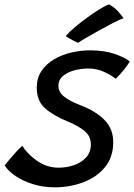

<svg xmlns="http://www.w3.org/2000/svg" viewBox="-58 -780 588 841"><path d="M181.5 40.5Q132 40.5 87.8 27Q43.5 13.5 10.8 -8.5Q-22 -30.5 -37.5 -55.5Q-30.5 -64.5 -16 -82Q-1.5 -99.5 14.2 -116.5Q30 -133.5 39.5 -141.5Q62 -105 104.8 -75.2Q147.5 -45.5 199 -45.5Q234.5 -45.5 266.8 -56.8Q299 -68 319.5 -90.8Q340 -113.5 340 -147.5Q340 -183.5 312 -206.5Q284 -229.5 236 -249Q175 -274 139 -306Q103 -338 103 -396Q103 -438 123.5 -468.8Q144 -499.5 178.2 -519.8Q212.5 -540 253.8 -549.8Q295 -559.5 336.5 -559.5Q398.5 -559.5 443.8 -544Q489 -528.5 510.5 -510.5Q503 -497.5 484.8 -474.5Q466.5 -451.5 449 -435Q429.5 -450.5 398 -465.2Q366.5 -480 327.5 -480Q300 -480 270 -472.5Q240 -465 219 -448.2Q198 -431.5 198 -403.5Q198 -376.5 223.2 -356.5Q248.5 -336.5 293.5 -319.5Q360.5 -294 399.2 -255Q438 -216 438 -157Q438 -92 402 -48Q366 -4 307.5 18.2Q249 40.5 181.5 40.5ZM419.5 -760.5Q442 -749.5 459.2 -730Q476.5 -710.5 483 -700.5Q466.5 -694.5 437.2 -679.5Q408 -664.5 376.2 -646.8Q344.5 -629 318.8 -614Q293 -599 284 -592.5Q279.5 -594.5 268.2 -599.8Q257 -605 245.8 -611.5Q234.5 -618 230 -622Q242 -637 267.2 -658.5Q292.5 -680 322.2 -701.8Q352 -723.5 378.2 -739.8Q404.5 -756 419.5 -760.5Z"/></svg>

Font: Grandstander
Style: Italic
Weight: 400
Italic angle: -15°
Designer: Tyler Finck
Foundry: Etcetera Type Co
Version: Version 1.200; ttfautohint (v1.8.3)